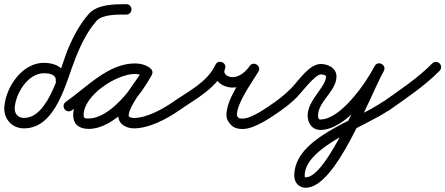

<svg xmlns="http://www.w3.org/2000/svg" viewBox="-31 -586 2136 921"><path d="M259.6 -175.4C273.3 -174.4 285.3 -184.8 286.2 -198.6C290.5 -259.4 232.1 -284.8 180.3 -284.8C75.1 -284.8 -3.6 -168.1 -10.2 -72.9C-14.2 -15.9 26.1 29.7 83.9 29.7C240 29.7 286 -196.2 332.4 -310.5C357.5 -372.6 387.3 -434.8 431.8 -485.5C460.7 -518.6 535.8 -515.8 574.9 -516C588.7 -516 599.9 -527.2 599.8 -541C599.8 -554.8 588.6 -566 574.7 -566C517 -565.8 435.8 -566 394.2 -518.5C352.8 -471.2 322.8 -415.2 298 -357.8C258.4 -266.7 207.1 -20.3 83.9 -20.3C55 -20.3 37.7 -41.2 39.6 -69.5C44.4 -137.8 102.3 -234.8 180.3 -234.8C200.4 -234.8 238.3 -229.9 236.4 -202.1C235.4 -188.3 245.8 -176.3 259.6 -175.4Z M278.5 -62.7C286.3 -51.4 301.9 -48.6 313.3 -56.5C402.5 -118.4 503.2 -231.8 616.6 -231.8C630.8 -231.8 645.8 -229 657.5 -220.7C670.4 -211.4 684 -217.9 691 -228.8C698 -239.6 698.3 -254.7 684.5 -262.6C661.6 -275.9 642.4 -281.1 615.3 -281.1C499.7 -281.1 320.1 -157.8 320.1 -34.2C320.1 11.8 350.8 32.3 393.7 32.3C520.6 32.3 642 -125.6 696.9 -226C704.9 -240.6 698 -253.9 687 -259.9C676 -265.9 661.1 -264.6 653.1 -250C618.3 -186.6 536.3 -102.8 536.3 -31.6C536.3 10.3 575 29.7 612 29.7C684.5 29.7 770.2 -15.8 828.3 -56.5C839.6 -64.4 842.4 -80 834.5 -91.3C826.6 -102.6 811 -105.4 799.7 -97.5C799.7 -97.5 799.7 -97.5 799.7 -97.5C750.5 -63.1 673.5 -20.3 612 -20.3C605.3 -20.3 586.3 -21.5 586.3 -31.6C586.3 -77.9 670.4 -177.5 696.9 -226C704.9 -240.6 698 -253.9 687 -259.9C676 -265.9 661.1 -264.6 653.1 -250C608.4 -168.3 498.2 -17.7 393.7 -17.7C377.9 -17.7 370.1 -17.3 370.1 -34.2C370.1 -129.1 528.3 -231.1 615.3 -231.1C633.8 -231.1 644.4 -228.1 659.5 -219.4C673.2 -211.4 686.4 -217.3 693 -227.5C699.6 -237.6 699.4 -252.1 686.5 -261.3C666.2 -275.8 641.3 -281.8 616.6 -281.8C487.5 -281.8 384.5 -166.8 284.7 -97.5C273.4 -89.7 270.6 -74.1 278.5 -62.7Z M793.5 -62.7C801.4 -51.4 817 -48.6 828.3 -56.5C909.7 -113.2 1003.7 -159.6 1047.7 -253.9C1054.6 -268.9 1046.6 -281.6 1035.2 -286.9C1023.8 -292.1 1008.9 -289.8 1002.2 -274.7C975.8 -215.7 1025.8 -166.5 1083.8 -166C1135 -165.6 1179.5 -200.3 1207.5 -240.8C1216.7 -254 1210.4 -267.7 1199.7 -274.6C1188.9 -281.5 1173.8 -281.7 1165.6 -267.9C1125.8 -201.5 1055.2 -110.5 1055.2 -32.8C1055.2 -25.8 1056.4 -18.7 1059.4 -12.3C1059.4 -12.3 1059.6 -12 1059.7 -11.7C1059.8 -11.4 1060 -11.1 1060 -11.1C1077.1 20.7 1095.4 32.8 1133.3 32.8C1190.5 32.8 1271.6 -24.5 1317.3 -56.5C1328.6 -64.4 1331.4 -80 1323.5 -91.3C1315.6 -102.6 1300 -105.4 1288.7 -97.5C1288.7 -97.5 1288.7 -97.5 1288.7 -97.5C1253.5 -72.8 1176.8 -17.2 1133.3 -17.2C1112.2 -17.2 1112.1 -19.9 1104 -34.9C1104 -34.9 1104.2 -34.6 1104.3 -34.3C1104.4 -34 1104.6 -33.7 1104.6 -33.7C1104.4 -34 1105.2 -32.5 1105.2 -32.8C1105.2 -92.4 1175.7 -187.5 1208.4 -242.1C1216.7 -256 1210.8 -269.4 1200.5 -276C1190.3 -282.6 1175.6 -282.5 1166.5 -269.2C1148.2 -242.9 1118.2 -215.7 1084.2 -216C1063.1 -216.2 1036.6 -229.1 1047.8 -254.3C1054.6 -269.4 1046.7 -282.1 1035.4 -287.2C1024.1 -292.4 1009.3 -290 1002.3 -275C963.3 -191.2 872.6 -148.3 799.7 -97.5C788.4 -89.6 785.6 -74 793.5 -62.7Z M1317.3 -56.5C1317.3 -56.5 1317.3 -56.5 1317.3 -56.5C1342.4 -74 1366 -93.5 1388.2 -114.6C1409.5 -134.9 1479.5 -229 1508 -229C1513 -229 1533 -227.1 1533 -219C1533 -170.1 1444.6 -104.7 1444.6 -32C1444.6 4.5 1466.3 37.2 1505.7 37.2C1628 37.2 1759.2 -146.1 1810.2 -245.6C1817.7 -260.2 1810.7 -273.2 1799.8 -279.1C1788.8 -284.9 1774.1 -283.5 1766.1 -269.1C1704.4 -157.7 1537.8 264.6 1435.8 264.6C1430.2 264.6 1430.6 262.1 1430.6 256.3C1430.6 118.7 1724 20 1833.3 -56.5C1844.6 -64.4 1847.4 -80 1839.5 -91.3C1831.6 -102.6 1816 -105.4 1804.7 -97.5C1674.2 -6.1 1380.6 74.4 1380.6 256.3C1380.6 289.3 1401.9 314.6 1435.8 314.6C1581.9 314.6 1737.1 -113.5 1809.9 -244.9C1817.8 -259.2 1810.5 -272.4 1799.4 -278.4C1788.2 -284.3 1773.2 -283 1765.8 -268.4C1725 -189 1603.4 -12.8 1505.7 -12.8C1495.7 -12.8 1494.6 -24.1 1494.6 -32C1494.6 -98.5 1583 -149.5 1583 -219C1583 -259.5 1543.7 -279 1508 -279C1451.4 -279 1401.7 -198.8 1365.5 -162.3C1341.8 -138.5 1316.2 -116.7 1288.7 -97.5C1277.4 -89.6 1274.6 -74 1282.5 -62.7C1290.4 -51.4 1306 -48.6 1317.3 -56.5Z M1798.6 -61.2C1806.6 -49.9 1822.2 -47.3 1833.5 -55.3C1916.9 -114.5 2005.9 -173.4 2077.8 -246.5C2087.5 -256.3 2087.4 -272.1 2077.5 -281.8C2067.7 -291.5 2051.9 -291.4 2042.2 -281.5C2042.2 -281.5 2042.2 -281.5 2042.2 -281.5C1972.4 -210.6 1885.4 -153.6 1804.5 -96C1793.3 -88 1790.6 -72.4 1798.6 -61.2Z"/></svg>

Font: FRB American Cursive Guidelines Arrows Semibold
Style: Italic
Weight: 600
Italic angle: -25°
Version: Version 2.0;Modular Font Editor K font №1